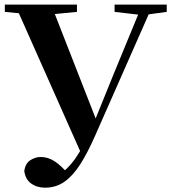

<svg xmlns="http://www.w3.org/2000/svg" viewBox="-20 -761 770 858"><path d="M88.5 2.9Q93.5 -31.2 115.9 -45.4Q138.4 -59.5 161.8 -59.5Q194.7 -59.5 223.8 -40.4Q252.9 -21.4 286.3 17.4L242.6 49.7L234.5 27.2Q282.1 -3.5 317.1 -53.4Q352 -103.4 379.5 -170.6H382.7L489.1 -433.1L615.8 -740.5H663.6L403.4 -150.8Q371 -77.4 338.4 -26.5Q305.8 24.4 268.1 51.1Q230.4 77.7 181.1 77.7Q145.1 77.7 119.2 59Q93.2 40.3 88.5 2.9ZM1.6 -707.9V-740.5H323.9V-707.9L182.3 -694.2H142.6ZM492 -707.9V-740.5H725.1V-707.9L630.7 -694.9H604.4ZM344.4 -71.4 47.1 -740.5H208.5L412.7 -218.3Z"/></svg>

Font: Noto Serif HK ExtraLight
Style: Regular
Weight: 200
Designer: Ryoko NISHIZUKA 西塚涼子 (kana & ideographs); Frank Grießhammer (Latin, Greek & Cyrillic); Wenlong ZHANG 张文龙 (bopomofo); San
Foundry: Adobe
Version: Version 2.002-H1;hotconv 1.1.0;makeotfexe 2.6.0